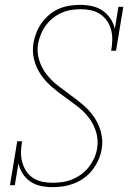

<svg xmlns="http://www.w3.org/2000/svg" viewBox="-20 -763 540 791"><path d="M196 8Q171 8 147.5 3Q124 -2 105 -15Q86 -28 73.5 -47.5Q61 -67 56 -90L41 0H21L51 -181H71Q67 -159 66.5 -137.5Q66 -116 71.5 -95.5Q77 -75 88 -58Q99 -41 116 -30Q133 -19 154 -14.5Q175 -10 197 -10Q217 -10 237.5 -13Q258 -16 277.5 -24Q297 -32 315 -45Q333 -58 346 -75Q359 -92 368 -111.5Q377 -131 380 -152Q386 -187 375.5 -220.5Q365 -254 344.5 -280Q324 -306 297.5 -326Q271 -346 244 -365.5Q217 -385 192 -406.5Q167 -428 148 -456Q129 -484 120.5 -517.5Q112 -551 118 -587Q122 -609 130.5 -630Q139 -651 152.5 -669.5Q166 -688 184 -703Q202 -718 223 -727Q244 -736 266 -739.5Q288 -743 309 -743Q334 -743 358 -738Q382 -733 401.5 -720Q421 -707 434.5 -687Q448 -667 453 -644L468 -735H488L458 -554H438Q442 -576 442.5 -597.5Q443 -619 438 -639Q433 -659 421.5 -676Q410 -693 393 -704.5Q376 -716 355.5 -720.5Q335 -725 313 -725Q313 -725 313 -725Q313 -725 313 -725Q293 -725 273.5 -722Q254 -719 234.5 -710.5Q215 -702 198.5 -689Q182 -676 169.5 -659Q157 -642 149 -623Q141 -604 137 -584Q131 -548 141.5 -515Q152 -482 172.5 -456Q193 -430 219.5 -409.5Q246 -389 273 -369.5Q300 -350 325 -328.5Q350 -307 368.5 -279.5Q387 -252 396 -218Q405 -184 399 -149Q395 -126 385.5 -104.5Q376 -83 361.5 -64Q347 -45 327.5 -30.5Q308 -16 286 -7.5Q264 1 241.5 4.5Q219 8 196 8Z"/></svg>

Font: Iosevka Curly Slab ThObl
Style: Regular
Weight: 100
Italic angle: -9°
Monospace: yes
Designer: Belleve Invis
Foundry: Belleve Invis
Version: Version 11.0.0; ttfautohint (v1.8.3)